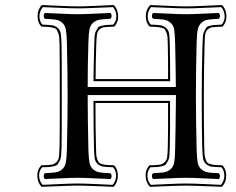

<svg xmlns="http://www.w3.org/2000/svg" viewBox="-20 -701 930 757"><path d="M328.6 -108.9Q329.6 -76.7 332.8 -59.8Q335.9 -43 347.2 -33.4Q358.4 -23.9 372.1 -21.5Q385.7 -19 415.5 -18.1Q419.9 -13.7 419.9 -6.6Q419.9 0.5 415.5 4.9Q394 4.4 354 2.2Q314 0 286.6 0Q258.8 0 218 2.2Q177.2 4.4 156.7 4.9Q152.3 0.5 152.3 -6.6Q152.3 -13.7 156.7 -18.1Q186.5 -19.5 200.2 -21.7Q213.9 -23.9 225.1 -33.4Q236.3 -43 239.5 -60.1Q242.7 -77.1 243.7 -108.9Q246.6 -233.4 246.6 -320.8Q246.6 -411.1 243.7 -536.1Q242.7 -568.4 239.5 -585.2Q236.3 -602.1 225.1 -611.6Q213.9 -621.1 200.2 -623.3Q186.5 -625.5 156.7 -627Q152.3 -631.3 152.3 -638.4Q152.3 -645.5 156.7 -649.9Q178.2 -649.4 218.3 -647.2Q258.3 -645 285.6 -645Q313.5 -645 354.2 -647.2Q395 -649.4 415.5 -649.9Q419.9 -645.5 419.9 -638.4Q419.9 -631.3 415.5 -627Q385.7 -625.5 372.1 -623.3Q358.4 -621.1 347.2 -611.3Q335.9 -601.6 332.8 -585Q329.6 -568.4 328.6 -536.1Q325.7 -444.8 325.7 -357.9H673.3Q672.9 -431.2 670.4 -536.1Q669.4 -568.4 666.5 -585.2Q663.6 -602.1 652.1 -611.6Q640.6 -621.1 627 -623.3Q613.3 -625.5 583.5 -627Q579.1 -631.3 579.1 -638.4Q579.1 -645.5 583.5 -649.9Q605 -649.4 645 -647.2Q685.1 -645 712.4 -645Q740.2 -645 781 -647.2Q821.8 -649.4 842.8 -649.9Q847.2 -645.5 847.2 -638.4Q847.2 -631.3 842.8 -627Q813 -625.5 799.3 -623.3Q785.6 -621.1 774.4 -611.3Q763.2 -601.6 759.8 -585Q756.3 -568.4 755.4 -536.1Q752.4 -435.5 752.4 -319.8Q752.4 -232.4 755.4 -108.9Q756.3 -76.7 759.5 -59.8Q762.7 -43 774.2 -33.4Q785.6 -23.9 799.3 -21.5Q813 -19 842.8 -18.1Q847.2 -13.7 847.2 -6.6Q847.2 0.5 842.8 4.9Q821.3 4.4 781.2 2.2Q741.2 0 713.4 0Q685.5 0 645 2.2Q604.5 4.4 583.5 4.9Q579.1 0.5 579.1 -6.6Q579.1 -13.7 583.5 -18.1Q613.3 -19.5 627 -21.7Q640.6 -23.9 652.1 -33.4Q663.6 -43 666.7 -60.1Q669.9 -77.1 670.4 -108.9Q672.4 -182.6 673.8 -326.2H325.7Q325.7 -234.4 328.6 -108.9ZM348.6 -380.9Q349.1 -442.9 351.6 -525.4Q352.1 -545.4 353 -557.9Q354 -570.3 358.9 -579.3Q363.8 -588.4 366.9 -592.8Q370.1 -597.2 381.6 -599.6Q393.1 -602.1 400.1 -602.5Q407.2 -603 426.8 -604Q439.9 -619.6 438.7 -639.4Q437.5 -659.2 425.3 -672.9Q408.7 -672.4 361.3 -670.2Q314 -668 288.6 -668Q260.7 -668 210.4 -670.4Q160.2 -672.9 148.9 -672.9Q135.3 -656.2 135.5 -636.5Q135.7 -616.7 147 -604Q174.8 -603 186.5 -601.1Q198.2 -599.1 207.8 -590.8Q217.3 -582.5 219.5 -568.4Q221.7 -554.2 222.7 -525.4Q223.6 -483.9 223.6 -320.8Q223.6 -161.1 222.7 -120.1Q222.2 -100.6 220.9 -87.6Q219.7 -74.7 214.8 -65.9Q210 -57.1 206.8 -52.7Q203.6 -48.3 191.9 -45.7Q180.2 -43 173.1 -42.5Q166 -42 146 -41.5Q132.8 -25.9 134.3 -5.9Q135.7 14.2 147.9 27.8Q164.1 27.3 211.7 24.9Q259.3 22.5 284.7 22.5Q312.5 22.5 362.8 24.9Q413.1 27.3 424.3 27.8Q438 11.2 437.7 -8.8Q437.5 -28.8 425.8 -41.5Q397.9 -42.5 386.5 -44.2Q375 -45.9 365.2 -54.4Q355.5 -63 353.3 -76.9Q351.1 -90.8 350.6 -120.1Q348.6 -193.8 348.6 -303.2H650.4Q650.9 -177.2 649.4 -120.1Q648.9 -100.6 647.9 -87.6Q647 -74.7 641.8 -65.9Q636.7 -57.1 633.5 -52.7Q630.4 -48.3 618.7 -45.7Q606.9 -43 600.1 -42.5Q593.3 -42 573.2 -41.5Q560.1 -25.9 561.3 -5.9Q562.5 14.2 574.7 27.8Q590.8 27.3 638.4 24.9Q686 22.5 711.4 22.5Q739.3 22.5 789.8 24.9Q840.3 27.3 851.1 27.8Q864.7 11.2 864.5 -8.8Q864.3 -28.8 853 -41.5Q825.2 -42.5 813.7 -44.2Q802.2 -45.9 792.5 -54.4Q782.7 -63 780.5 -76.9Q778.3 -90.8 777.3 -120.1Q775.4 -194.3 775.4 -319.8Q775.4 -423.3 778.3 -525.4Q778.8 -545.4 780 -557.9Q781.2 -570.3 786.1 -579.3Q791 -588.4 793.9 -592.8Q796.9 -597.2 808.3 -599.6Q819.8 -602.1 826.9 -602.5Q834 -603 854 -604Q867.2 -619.6 865.7 -639.4Q864.3 -659.2 852.1 -672.9Q835.4 -672.4 788.1 -670.2Q740.7 -668 715.3 -668Q687.5 -668 637.5 -670.4Q587.4 -672.9 575.7 -672.9Q562 -656.2 562.3 -636.5Q562.5 -616.7 574.2 -604Q602.1 -603 613.5 -601.1Q625 -599.1 634.8 -590.8Q644.5 -582.5 646.7 -568.4Q648.9 -554.2 649.4 -525.4Q650.9 -465.3 650.9 -380.9ZM641.6 -123Q643.1 -178.7 642.6 -294.9H356.4Q356.4 -196.8 358.4 -123Q358.9 -103.5 359.4 -92.8Q359.9 -82 363.8 -72.8Q367.7 -63.5 370.1 -60.1Q372.6 -56.6 383.3 -53.7Q394 -50.8 401.6 -50.5Q409.2 -50.3 429.2 -49.3Q444.8 -34.2 444.6 -7.8Q444.3 18.6 427.7 35.6Q415 35.2 363.8 33Q312.5 30.8 284.7 30.8Q259.3 30.8 210.2 33Q161.1 35.2 144 35.6Q128.4 20 127.2 -5.6Q126 -31.2 142.6 -49.3Q145.5 -49.3 150.4 -49.3Q174.3 -50.3 183.6 -51.8Q192.9 -53.2 201.7 -60.8Q210.4 -68.4 212.2 -81.8Q213.9 -95.2 214.8 -123Q215.8 -164.6 215.8 -320.8Q215.8 -480.5 214.8 -522.5Q214.4 -542 213.6 -552.7Q212.9 -563.5 209 -572.5Q205.1 -581.5 202.6 -585.2Q200.2 -588.9 189.5 -591.6Q178.7 -594.2 171.1 -594.7Q163.6 -595.2 143.6 -596.2Q127.9 -611.3 128.2 -637.7Q128.4 -664.1 145 -681.2Q158.7 -680.7 209.7 -678.2Q260.7 -675.8 288.6 -675.8Q314 -675.8 362.5 -678.2Q411.1 -680.7 428.7 -681.2Q444.3 -665.5 445.8 -639.9Q447.3 -614.3 430.7 -596.2Q427.7 -596.2 421.9 -595.7Q397.9 -594.7 389.2 -593.5Q380.4 -592.3 372.1 -584.7Q363.8 -577.1 362.1 -563.7Q360.4 -550.3 359.4 -522.5Q356.9 -437.5 356.9 -389.2H642.6Q643.1 -463.9 641.6 -522.5Q641.1 -542 640.6 -552.7Q640.1 -563.5 636.2 -572.5Q632.3 -581.5 629.9 -585.2Q627.4 -588.9 616.7 -591.6Q606 -594.2 598.4 -594.7Q590.8 -595.2 570.3 -596.2Q554.7 -611.3 554.9 -637.7Q555.2 -664.1 572.3 -681.2Q585.9 -680.7 636.7 -678.2Q687.5 -675.8 715.3 -675.8Q740.7 -675.8 789.6 -678.2Q838.4 -680.7 855.5 -681.2Q871.1 -665.5 872.6 -639.9Q874 -614.3 857.4 -596.2Q854.5 -596.2 849.1 -595.7Q825.2 -594.7 816.4 -593.5Q807.6 -592.3 799.1 -584.7Q790.5 -577.1 788.8 -563.7Q787.1 -550.3 786.6 -522.5Q783.7 -420.4 783.7 -319.8Q783.7 -197.3 785.2 -123Q785.6 -103.5 786.4 -92.8Q787.1 -82 790.8 -72.8Q794.4 -63.5 797.1 -60.1Q799.8 -56.6 810.5 -53.7Q821.3 -50.8 828.9 -50.5Q836.4 -50.3 856.4 -49.3Q872.1 -34.2 871.8 -7.8Q871.6 18.6 854.5 35.6Q841.8 35.2 790.8 33Q739.7 30.8 711.4 30.8Q686 30.8 637.2 33Q588.4 35.2 571.3 35.6Q555.7 20 554.2 -5.6Q552.7 -31.2 569.3 -49.3Q572.3 -49.3 577.6 -49.3Q601.6 -50.3 610.6 -51.8Q619.6 -53.2 628.4 -60.8Q637.2 -68.4 639.2 -81.8Q641.1 -95.2 641.6 -123Z"/></svg>

Font: Linux Libertine Initials
Style: Initials
Weight: 400
Designer: Philipp H. Poll
Foundry: Philipp H. Poll
Version: Version 5.0.6